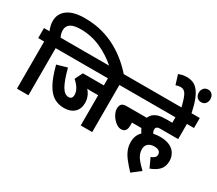

<svg xmlns="http://www.w3.org/2000/svg" viewBox="-176 -1277 2047 1810"><g transform="rotate(30 848.0 -372.0)"><path d="M65 -513H0V-622H60Q51 -644 44.5 -668.5Q38 -693 38 -722Q38 -802 102 -849Q166 -896 290 -896Q393 -896 479.5 -872.5Q566 -849 638 -809Q710 -769 769 -719Q828 -669 874 -615H717Q632 -692 527.5 -739Q423 -786 310 -786Q233 -786 198 -762.5Q163 -739 163 -694Q163 -674 168 -655.5Q173 -637 181 -622H267V-513H190V0H65Z M884 -513V0H759V-329H690Q677 -329 664 -329.5Q651 -330 639 -331Q663 -304 676 -272Q689 -240 689 -203Q689 -137 648 -100Q607 -63 537 -63Q478 -63 430 -90.5Q382 -118 342.5 -187.5Q303 -257 271 -381L382 -413Q415 -287 448 -230.5Q481 -174 524 -174Q565 -174 565 -220Q565 -255 544 -289Q523 -323 489 -352L531 -436H759V-513H254V-622H961V-513Z M948 -622H1276V-513H948ZM1164 -265V-231Q1164 -159 1105 -159Q1082 -159 1059 -173Q1036 -187 1016.5 -210Q997 -233 985.5 -259Q974 -285 974 -308Q974 -336 987.5 -355Q1001 -374 1043 -374H1278V-265Z M1478 -72Q1500 -80 1514.5 -92.5Q1529 -105 1529 -126Q1529 -150 1512 -163Q1495 -176 1460 -176Q1418 -176 1394 -154.5Q1370 -133 1370 -96Q1370 -67 1380 -41.5Q1390 -16 1413.5 12.5Q1437 41 1478 80L1386 152Q1341 104 1309 63.5Q1277 23 1261 -16.5Q1245 -56 1245 -103Q1245 -140 1257.5 -169.5Q1270 -199 1292 -221Q1277 -241 1265.5 -268Q1254 -295 1254 -330Q1254 -359 1264.5 -380.5Q1275 -402 1292 -417Q1314 -436 1345 -445Q1376 -454 1436 -454H1494V-513H1209V-622H1696V-513H1619V-348H1431Q1410 -348 1400.5 -345.5Q1391 -343 1386 -337Q1377 -329 1377 -313Q1377 -294 1391 -274Q1424 -282 1460 -282Q1529 -282 1571 -260.5Q1613 -239 1632.5 -203.5Q1652 -168 1652 -128Q1652 -67 1619 -31Q1586 5 1524 28Z M1498 -615Q1477 -706 1456 -745.5Q1435 -785 1396 -785Q1368 -785 1343 -775L1311 -878Q1353 -896 1399 -896Q1434 -896 1464.5 -884.5Q1495 -873 1521 -842.5Q1547 -812 1568.5 -757Q1590 -702 1608 -615ZM1568 -826Q1568 -855 1585.5 -874.5Q1603 -894 1632 -894Q1660 -894 1677 -874.5Q1694 -855 1694 -826Q1694 -795 1677 -776Q1660 -757 1632 -757Q1603 -757 1585.5 -776Q1568 -795 1568 -826Z"/></g></svg>

Font: Noto Sans Condensed
Style: Bold Italic
Weight: 700
Width: 3
Italic angle: -12°
Designer: Monotype Design Team
Foundry: Monotype Imaging Inc.
Version: Version 2.013; ttfautohint (v1.8.4.7-5d5b)